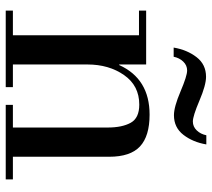

<svg xmlns="http://www.w3.org/2000/svg" viewBox="-55 -685 740 670"><g transform="rotate(90 315.0 -350.0)"><path d="M17 -25H103V-465H17V-490H205V-396H207Q255 -502 380 -502Q455 -502 491 -468.5Q527 -435 527 -361V-25H606V0H346V-25H425V-356Q425 -406 408.5 -436Q392 -466 345 -466Q279 -466 242 -413Q205 -360 205 -285V-25H284V0H17ZM178 -586H146Q154 -633 179.5 -666Q205 -699 248 -699Q277 -699 331 -676Q385 -653 404 -653Q422 -653 435 -666.5Q448 -680 452 -700H484Q476 -653 450.5 -620Q425 -587 382 -587Q353 -587 299 -610Q245 -633 226 -633Q208 -633 195 -619.5Q182 -606 178 -586Z"/></g></svg>

Font: Justus
Style: Oldstyle
Weight: 500
Version: Version 001.000